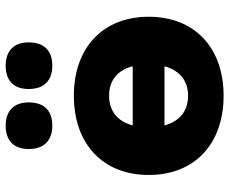

<svg xmlns="http://www.w3.org/2000/svg" viewBox="-84 -692 788 659"><g transform="rotate(-90 309.5 -363.0)"><path d="M413 -577C465 -577 493 -605 493 -658C493 -709 464 -737 413 -737C361 -737 333 -709 333 -658C333 -606 361 -577 413 -577ZM207 -577C259 -577 287 -605 287 -658C287 -709 258 -737 207 -737C156 -737 127 -709 127 -658C127 -606 156 -577 207 -577ZM310 11C473 11 581 -87 581 -246C581 -405 473 -503 310 -503C146 -503 38 -405 38 -246C38 -87 146 11 310 11ZM310 -382C360 -382 397 -356 411 -301H208C223 -356 260 -382 310 -382ZM310 -111C260 -111 223 -137 208 -192H411C396 -137 359 -111 310 -111Z"/></g></svg>

Font: Nunito Black
Style: Regular
Weight: 900
Designer: Vernon Adams
Foundry: Vernon Adams
Version: Version 3.602